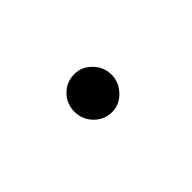

<svg xmlns="http://www.w3.org/2000/svg" viewBox="-4 -587 508 508"><g transform="rotate(45 250.0 -332.5)"><path d="M239 -263Q209 -263 188.5 -283.5Q168 -304 168 -333Q168 -361 189 -381.5Q210 -402 239 -402Q267 -402 288.5 -381.5Q310 -361 310 -333Q310 -304 289 -283.5Q268 -263 239 -263Z"/></g></svg>

Font: Inconsolata SemiBold
Style: Regular
Weight: 600
Monospace: yes
Designer: Raph Levien, Cyreal, Brenton Simpson
Foundry: Raph Levien, Cyreal, Google
Version: Version 3.100; ttfautohint (v1.8.4.7-5d5b)